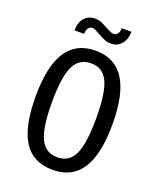

<svg xmlns="http://www.w3.org/2000/svg" viewBox="-143 -853 787 951"><g transform="rotate(20 250.0 -377.0)"><path d="M366.2 -301.8Q366.2 -435.5 339.4 -492.7Q312.5 -549.8 250 -549.8Q187.5 -549.8 160.2 -492.7Q132.8 -435.5 132.8 -301.8Q132.8 -168.9 160.2 -111.8Q187.5 -54.7 250 -54.7Q312.5 -54.7 339.4 -111.8Q366.2 -168.9 366.2 -301.8ZM452.1 -301.8Q452.1 -143.6 401.9 -65.9Q351.6 11.7 250 11.7Q146.5 11.7 96.7 -65.4Q46.9 -142.6 46.9 -301.8Q46.9 -460 97.2 -538.1Q147.5 -616.2 250 -616.2Q351.6 -616.2 401.9 -538.1Q452.1 -460 452.1 -301.8ZM248 -693.4 224.6 -706.1Q214.8 -711.9 208.5 -714.4Q202.1 -716.8 197.3 -716.8Q183.6 -716.8 175.3 -706.5Q167 -696.3 167 -677.7V-674.8H116.2Q116.2 -716.8 137.2 -740.7Q158.2 -764.6 192.4 -764.6Q207 -764.6 219.2 -761.2Q231.4 -757.8 251 -746.1L274.4 -734.4Q283.2 -729.5 290.5 -727.1Q297.9 -724.6 303.7 -724.6Q316.4 -724.6 324.2 -734.9Q332 -745.1 332 -761.7V-764.6H383.8Q382.8 -723.6 361.8 -699.2Q340.8 -674.8 307.6 -674.8Q293 -674.8 281.2 -678.2Q269.5 -681.6 248 -693.4Z"/></g></svg>

Font: BabelStone Xiangqi Colour
Style: Regular
Weight: 400
Designer: Andrew West
Foundry: BabelStone
Version: Version 11.001 November 01, 2021